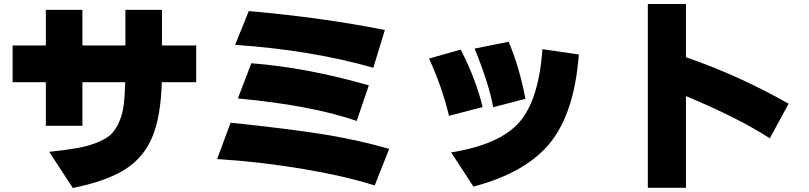

<svg xmlns="http://www.w3.org/2000/svg" viewBox="-20 -854 4040 959"><path d="M43 -443.4V-627H209V-804.7H391.6V-627H606.4V-804.7H789.1V-627H960V-443.4H788.1Q783.2 -270.5 740.2 -168.5Q697.3 -66.4 604.5 -7.8Q511.7 50.8 343.8 85L225.6 -95.7Q309.6 -104.5 362.8 -113.8Q416 -123 461.4 -140.6Q506.8 -158.2 531.2 -180.2Q555.7 -202.1 573.2 -240.2Q590.8 -278.3 597.2 -325.2Q603.5 -372.1 605.5 -443.4H391.6V-225.6H209V-443.4Z M1064.5 -59.6 1131.8 -241.2Q1439.5 -209 1607.4 -181.2Q1775.4 -153.3 1923.8 -110.4L1851.6 72.3Q1700.2 24.4 1490.2 -10.7Q1280.3 -45.9 1064.5 -59.6ZM1154.3 -629.9 1222.7 -798.8Q1595.7 -765.6 1902.3 -704.1L1844.7 -515.6Q1531.2 -604.5 1154.3 -629.9ZM1168 -362.3 1235.4 -538.1Q1512.7 -516.6 1822.3 -427.7L1761.7 -250Q1535.2 -328.1 1168 -362.3Z M2123 -561.5 2281.2 -606.4Q2358.4 -455.1 2390.6 -319.3L2222.7 -275.4Q2188.5 -418.9 2123 -561.5ZM2233.4 -92.8Q2475.6 -131.8 2573.2 -242.7Q2670.9 -353.5 2689.5 -608.4L2871.1 -582Q2849.6 -293 2729.5 -142.6Q2609.4 7.8 2344.7 78.1ZM2350.6 -611.3 2520.5 -645.5Q2574.2 -519.5 2604.5 -360.4L2443.4 -318.4Q2422.9 -433.6 2350.6 -611.3Z M3215.8 84V-834H3406.2V-568.4Q3675.8 -474.6 3918.9 -335.9L3825.2 -163.1Q3667 -265.6 3406.2 -374V84Z"/></svg>

Font: GenEi M Gothic v2 Black
Style: Regular
Weight: 900
Version: Version 2.0